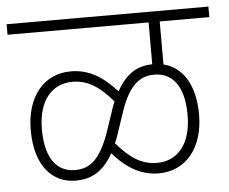

<svg xmlns="http://www.w3.org/2000/svg" viewBox="-44 -672 758 636"><g transform="rotate(-5 335.5 -354.0)"><path d="M0 -587H469V-448C422 -447 383 -428 350 -368C301 -423 254 -448 198 -448C106 -448 49 -374 49 -266C49 -141 110 -86 183 -86C232 -86 273 -104 308 -166C356 -111 404 -86 460 -86C552 -86 609 -161 609 -268C609 -374 564 -430 506 -444V-587H671V-622H0ZM333 -223 360 -303C389 -386 424 -413 473 -413C528 -413 571 -373 571 -270C571 -171 523 -121 457 -121C405 -121 367 -147 323 -198C327 -206 330 -214 333 -223ZM86 -265C86 -364 135 -413 200 -413C252 -413 290 -387 334 -336C330 -328 327 -319 324 -310L298 -233C267 -148 234 -121 184 -121C129 -121 86 -161 86 -265Z"/></g></svg>

Font: Noto Sans Devanagari UI SemiCondensed ExtraLight
Style: Regular
Weight: 200
Width: 4
Designer: Jelle Bosma - Monotype Design Team
Foundry: Monotype Imaging Inc.
Version: Version 2.004